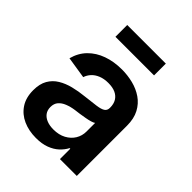

<svg xmlns="http://www.w3.org/2000/svg" viewBox="-206 -847 979 979"><g transform="rotate(45 283.5 -357.5)"><path d="M218.3 10.7Q166.5 10.7 125.2 -7.8Q84 -26.4 60.1 -62.5Q36.1 -98.6 36.1 -151.9Q36.1 -197.8 53.2 -227.5Q70.3 -257.3 99.9 -275.1Q129.4 -293 166.5 -302.2Q203.6 -311.5 243.2 -315.4Q291 -320.8 320.3 -324.7Q349.6 -328.6 363 -337.4Q376.5 -346.2 376.5 -364.3V-367.2Q376.5 -393.1 365.5 -411.4Q354.5 -429.7 333.5 -439.5Q312.5 -449.2 281.2 -449.2Q250.5 -449.2 227.3 -439.7Q204.1 -430.2 189.7 -414.3Q175.3 -398.4 169.4 -379.4L51.8 -397.9Q64.9 -447.3 97.4 -480.2Q129.9 -513.2 177 -530Q224.1 -546.9 281.7 -546.9Q322.8 -546.9 362.1 -537.1Q401.4 -527.3 433.1 -505.6Q464.8 -483.9 483.6 -448.5Q502.4 -413.1 502.4 -361.8V0H380.9V-74.7H376.5Q364.7 -51.8 343.8 -32.2Q322.8 -12.7 291.7 -1Q260.7 10.7 218.3 10.7ZM250.5 -83Q289.6 -83 318.1 -98.4Q346.7 -113.8 362.1 -139.2Q377.4 -164.6 377.4 -194.8V-257.3Q371.1 -252.4 357.2 -248.3Q343.3 -244.1 325.4 -241Q307.6 -237.8 289.8 -235.1Q272 -232.4 258.3 -231Q230.5 -227.1 207.8 -218Q185.1 -209 171.9 -193.6Q158.7 -178.2 158.7 -153.3Q158.7 -130.4 170.4 -114.7Q182.1 -99.1 202.6 -91.1Q223.1 -83 250.5 -83ZM418.5 -726.1V-641.1H140.1V-726.1Z"/></g></svg>

Font: Inter 18pt SemiBold
Style: Regular
Weight: 600
Designer: Rasmus Andersson
Foundry: rsms
Version: Version 4.001;git-66647c0bb